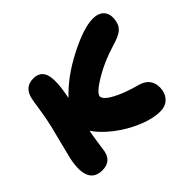

<svg xmlns="http://www.w3.org/2000/svg" viewBox="-121 -702 893 893"><g transform="rotate(-45 326.0 -255.5)"><path d="M103 9.8Q6.8 9.8 35.2 -132.8Q38.6 -148.9 54.2 -208.5Q69.8 -268.1 78.1 -303.2Q88.9 -349.1 95.9 -397.5Q103 -445.8 106 -459Q119.6 -520 176.8 -520Q223.1 -520 235.8 -479.2Q248.5 -438.5 229 -339.8Q295.4 -411.6 401.9 -466.3Q508.3 -521 569.8 -521Q608.4 -521 627 -498.3Q645.5 -475.6 637.2 -435.1Q632.8 -409.7 613.5 -394Q594.2 -378.4 547.9 -365.2Q465.8 -340.3 403.3 -302.7Q340.8 -265.1 336.9 -244.1Q335 -233.9 348.4 -220Q361.8 -206.1 399.9 -187.7Q438 -169.4 495.1 -153.8Q538.1 -143.1 553.5 -116.9Q568.8 -90.8 563 -56.2Q557.1 -26.4 537.1 -9.8Q517.1 6.8 486.8 6.8Q438 6.8 378.2 -18.3Q318.4 -43.5 267.6 -82.8Q216.8 -122.1 189.9 -163.1V-162.1Q184.6 -135.7 179.4 -98.6Q174.3 -61.5 171.9 -46.9Q160.6 9.8 103 9.8Z"/></g></svg>

Font: Shantell Sans Normal
Style: Bold Italic
Weight: 700
Italic angle: -11.31°
Designer: Stephen Nixon, Anya Danilova, Shantell Martin
Foundry: Arrow Type
Version: Version 1.006;[559af2be0]